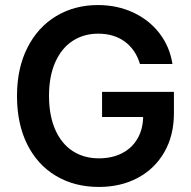

<svg xmlns="http://www.w3.org/2000/svg" viewBox="-20 -737 765 767"><path d="M372.1 -602.5Q314.5 -602.5 270 -573.5Q225.6 -544.4 200.7 -488.3Q175.8 -432.1 175.8 -354.5Q175.8 -275.4 200.7 -219Q225.6 -162.6 270.5 -133.5Q315.4 -104.5 375 -104.5Q427.7 -104.5 467.3 -124.8Q506.8 -145 528.8 -182.4Q550.8 -219.7 551.8 -269.5H387.7V-370.1H674.8V-285.2Q674.8 -195.8 636.5 -129.2Q598.1 -62.5 530.3 -26.4Q462.4 9.8 375 9.8Q277.8 9.8 203.6 -34.4Q129.4 -78.6 88.6 -160.6Q47.9 -242.7 47.9 -353.5Q47.9 -464.4 89.6 -546.6Q131.3 -628.9 204.8 -672.9Q278.3 -716.8 371.1 -716.8Q448.2 -716.8 512.2 -687Q576.2 -657.2 617.2 -603.8Q658.2 -550.3 668.9 -481.4H539.1Q522 -538.6 478.8 -570.6Q435.5 -602.5 372.1 -602.5Z"/></svg>

Font: Pretendard GOV SemiBold
Style: Regular
Weight: 600
Designer: Base glyphs from Inter by Rasmus Andersson; Hangeul glyphs from Noto Sans CJK(Source Han Sans) by Jang Soo-young and Kan
Foundry: Kil Hyung-jin
Version: Version 1.309